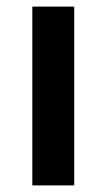

<svg xmlns="http://www.w3.org/2000/svg" viewBox="-20 -562 323 582"><path d="M205 0V-542H78V0Z"/></svg>

Font: Noto Sans Georgian SemiBold
Style: Regular
Weight: 600
Designer: Monotype Design Team, Akaki Razmadze
Foundry: Google LLC
Version: Version 2.005